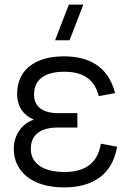

<svg xmlns="http://www.w3.org/2000/svg" viewBox="-20 -800 556 835"><path d="M342.5 -780H279.5L219.5 -625H282.5ZM258.5 15C380.5 15 467.5 -37.5 489.5 -162L418.5 -175C406.5 -94.5 353.5 -52 261 -52C165.5 -52 114 -90.5 114 -152.5C114 -220.5 165 -245.5 232 -245.5H316.5V-308H232C167.5 -308 128 -335.5 128 -388C128 -451 170 -488 260 -488C351.5 -488 393 -446.5 409.5 -382L480.5 -395C450 -516 360 -555 258 -555C128.5 -555 54.5 -492.5 54.5 -392C54.5 -335.5 82.5 -298.5 127.5 -279.5C79.5 -265 40 -217 40 -152.5C40 -53.5 120 15 258.5 15Z"/></svg>

Font: Vela Sans
Style: Regular
Weight: 400
Designer: Principal design: Mikhail Sharanda - project Manrope.
Design modification: Ravid Balaliev
Foundry: Mikhail Sharanda
Version: Version 1.001